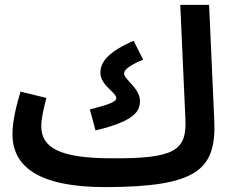

<svg xmlns="http://www.w3.org/2000/svg" viewBox="-20 -745 953 786"><path d="M411 21C789 20 867 -50 857 -256L836 -725H718L739 -257C745 -129 695 -95 437 -97C219 -97 149 -143 149 -229C149 -262 161 -310 170 -344L64 -370C49 -319 31 -253 31 -196C31 -60 143 21 411 21ZM371 -211C530 -249 553 -289 553 -331C553 -385 488 -419 488 -444C488 -459 507 -476 566 -501L527 -578C425 -534 391 -492 391 -448C391 -394 456 -368 456 -343C456 -328 423 -316 348 -297Z"/></svg>

Font: Noto Sans Arabic UI SmBd
Style: Regular
Weight: 600
Designer: Monotype Design Team, Nadine Chahine and Nizar Qandah
Foundry: Monotype Imaging Inc.
Version: Version 2.010